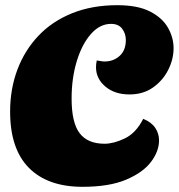

<svg xmlns="http://www.w3.org/2000/svg" viewBox="-20 -700 689 740"><path d="M298 20Q164 20 91.5 -53Q19 -126 19 -270Q19 -357 47 -431.5Q75 -506 128 -562Q181 -618 258 -649Q335 -680 432 -680Q511 -680 558.5 -655.5Q606 -631 627.5 -593Q649 -555 649 -514Q649 -472 628.5 -431Q608 -390 570 -363Q532 -336 479 -336Q422 -336 386 -366.5Q350 -397 350 -441Q350 -454 353 -467Q361 -466 368.5 -464.5Q376 -463 383 -463Q417 -463 441 -484.5Q465 -506 465 -546Q465 -570 451 -589Q437 -608 408 -608Q365 -608 330.5 -569Q296 -530 276 -464.5Q256 -399 256 -320Q256 -227 287 -186.5Q318 -146 383 -146Q418 -146 461 -166.5Q504 -187 532 -242Q564 -229 578.5 -207Q593 -185 593 -159Q593 -117 562 -76Q531 -35 466 -7.5Q401 20 298 20Z"/></svg>

Font: Sansita Swashed Black
Style: Regular
Weight: 900
Designer: Pablo Cosgaya
Foundry: Omnibus-Type
Version: Version 1.003; ttfautohint (v1.8.3)